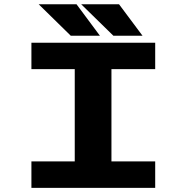

<svg xmlns="http://www.w3.org/2000/svg" viewBox="-20 -906 890 926"><path d="M667.5 -733.5H527L371.5 -885.5H554ZM462 -733.5H321.5L166.5 -885.5H349ZM728.5 -572.5H517.5V-127.5H728.5V0H131.5V-127.5H340.5V-572.5H131.5V-700H728.5Z"/></svg>

Font: League Mono Wide
Style: Bold
Weight: 700
Width: 8
Designer: Tyler Finck
Foundry: The League of Moveable Type / Tyler Finck
Version: Version 2.210